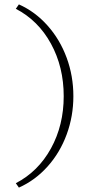

<svg xmlns="http://www.w3.org/2000/svg" viewBox="-20 -731 422 874"><path d="M52 103Q154 50 212 -55.5Q270 -161 270 -293Q270 -426 212 -532Q154 -638 52 -691L66 -711Q140 -678 196.5 -614.5Q253 -551 283.5 -468Q314 -385 314 -293Q314 -202 283.5 -119Q253 -36 196.5 27Q140 90 66 123Z"/></svg>

Font: Ysabeau Light
Style: Regular
Weight: 300
Designer: Christian Thalmann (Catharsis Fonts)
Version: Version 0.003